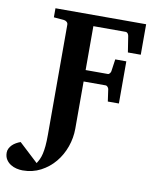

<svg xmlns="http://www.w3.org/2000/svg" viewBox="-200 -745 857 1060"><g transform="rotate(10 228.0 -214.5)"><path d="M460 -500 445.8 -590.8Q444.3 -598.6 439.7 -604.2Q435.1 -609.9 428.2 -609.9H247.1V-363.8H371.1Q377.9 -363.8 382.6 -370.1Q387.2 -376.5 388.2 -381.8L397.9 -450.2H460V-213.9H397.9L388.2 -282.2Q387.2 -287.6 382.1 -293.7Q377 -299.8 371.1 -299.8H247.1V-35.2Q247.1 16.6 229.5 66.4Q211.9 116.2 179.4 155.3Q147 194.3 101.3 218.3Q55.7 242.2 0 242.2Q-16.1 242.2 -34.2 238Q-52.2 233.9 -67.6 224.1Q-83 214.4 -93 198.7Q-103 183.1 -103 160.2Q-103 147.9 -97.4 137Q-91.8 126 -82.8 116.9Q-73.7 107.9 -61.8 101.1Q-49.8 94.2 -37.1 89.8L69.8 189Q77.6 177.2 84 163.8Q90.3 150.4 94.7 131.8Q99.1 113.3 101.6 87.4Q104 61.5 104 24.9V-592.8Q104 -602.5 96.9 -608.4Q89.8 -614.3 81.1 -615.2L23.9 -620.1V-670.9H532.2V-500Z"/></g></svg>

Font: Charis SIL Phon
Style: Bold
Weight: 700
Foundry: SIL International
Version: Version 5.000